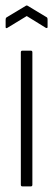

<svg xmlns="http://www.w3.org/2000/svg" viewBox="-21 -662 189 682"><path d="M58 0Q53 0 53 -6V-476Q53 -482 58 -482H89Q94 -482 94 -476V-6Q94 0 89 0ZM5 -563Q-1 -560 -1 -566V-592Q-1 -598 2 -600L70 -641Q74 -644 78 -641L146 -600Q148 -598 148 -592V-566Q148 -561 142 -563L74 -605Z"/></svg>

Font: Sofia Sans Extra Condensed Light
Style: Regular
Weight: 300
Designer: Botio Nikoltchev, Ani Petrova
Foundry: lettersoup
Version: Version 4.101